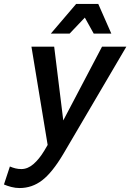

<svg xmlns="http://www.w3.org/2000/svg" viewBox="-102 -755 659 971"><path d="M-82 178 -52 87Q-38 93 -24 96.5Q-10 100 6 100Q38 100 67 75Q96 50 122 7L139 -22L57 -519H172L218 -146L414 -519H537L218 24Q162 118 111 157Q60 196 -3 196Q-24 196 -45 190.5Q-66 185 -82 178ZM155 -585 283 -735H395L461 -585H372L327 -666L250 -585Z"/></svg>

Font: Radio Canada Medium
Style: Italic
Weight: 500
Italic angle: -12°
Designer: Charles Daoud, Etienne Aubert Bonn, Alexandre Saumier Demers, Jacques Le Bailly
Foundry: Radio-Canada
Version: Version 2.104; ttfautohint (v1.8.4.7-5d5b);gftools[0.9.28.de